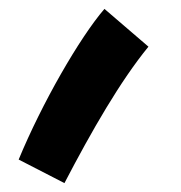

<svg xmlns="http://www.w3.org/2000/svg" viewBox="-20 -220 407 432"><path d="M125 192C187 73 251 -38 314 -115L215 -200C159 -135 74 13 22 139Z"/></svg>

Font: Noto Sans Arabic UI Cn
Style: Bold
Weight: 700
Width: 3
Designer: Monotype Design Team, Nadine Chahine and Nizar Qandah
Foundry: Monotype Imaging Inc.
Version: Version 2.010